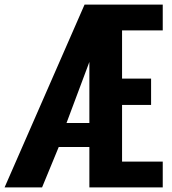

<svg xmlns="http://www.w3.org/2000/svg" viewBox="-41 -820 753 840"><path d="M329 -800H671V-687H493V-476H620V-361H493V-113H671V0H350V-177H216L143 0H-21ZM350 -282V-549L250 -282Z"/></svg>

Font: Oswald SemiBold
Style: Regular
Weight: 400
Version: Version